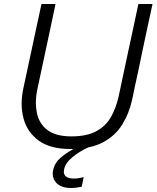

<svg xmlns="http://www.w3.org/2000/svg" viewBox="-20 -733 781 958"><path d="M331.5 10.5Q231 10.5 173.5 -31.2Q116 -73 97.5 -141.5Q88 -177 88 -216Q88 -251.5 96 -290Q102.5 -320.5 113 -369.2Q123.5 -418 135.5 -473.5Q150 -540.5 162 -597.5Q174 -654 187 -713H257Q244.5 -654 232.5 -597Q220 -540 206 -473L167 -290.5Q159 -253.5 159 -220Q159 -194 164 -170Q175 -115.5 217 -84Q259 -52.5 336 -52.5Q412.5 -52.5 460 -78Q507.5 -103.5 533.5 -149Q559.5 -194.5 572.5 -254.5L619 -473Q633.5 -540 645.8 -597Q658 -654 670.5 -713H741Q728 -654 716 -597.5Q704 -540.5 689.5 -473Q680 -427 670.5 -382Q660.5 -336.5 652.5 -299.2Q644.5 -262 640 -239Q625 -168.5 590.2 -112Q555.5 -55.5 493 -22.5Q430.5 10.5 331.5 10.5ZM335.5 205Q284 205 260.5 179Q243 159 243 134Q243 125.5 245 116Q252.5 79.5 284.2 52.2Q316 25 376 -5.5L379.5 -21L413.5 -24L425 0Q378.5 21 342.2 50.5Q306 80 300 111.5Q298.5 118 298.5 123.5Q298.5 138 308 146.5Q321 158 347 158Q363 158 376.2 155.5Q389.5 153 397.5 150.5L388 198.5Q378 201 363.2 203Q348.5 205 335.5 205Z"/></svg>

Font: Heraclito Light
Style: Italic
Weight: 300
Italic angle: -12°
Designer: Kostas Bartsokas (font) & Cristiano Sobral (main changes)
Foundry: Kostas Bartsokas (font) & Cristiano Sobral (main changes)
Version: Version 1.00;July 8, 2020;FontCreator 13.0.0.2655 64-bit